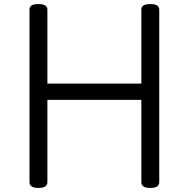

<svg xmlns="http://www.w3.org/2000/svg" viewBox="-20 -910 928 944"><path d="M169 14Q125 14 125 -14V-863Q125 -877 136 -883.5Q147 -890 169 -890Q213 -890 213 -863V-499H675V-863Q675 -877 686 -883.5Q697 -890 719 -890Q763 -890 763 -863V-14Q763 0 752 7Q741 14 719 14Q675 14 675 -14V-419H213V-14Q213 0 202 7Q191 14 169 14Z"/></svg>

Font: Playwrite GB S
Style: Regular
Weight: 400
Designer: Veronika Burian, José Scaglione
Foundry: TypeTogether
Version: Version 1.000